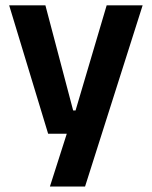

<svg xmlns="http://www.w3.org/2000/svg" viewBox="-20 -510 555 702"><path d="M247.5 -106H316L247.5 -76.5L370 -490.5H501.5L291 172H162.5L239.5 -69L299 -21H156L13.5 -490.5H146Z"/></svg>

Font: Anek Kannada Medium SemiBold
Style: Regular
Weight: 600
Version: Version 1.003